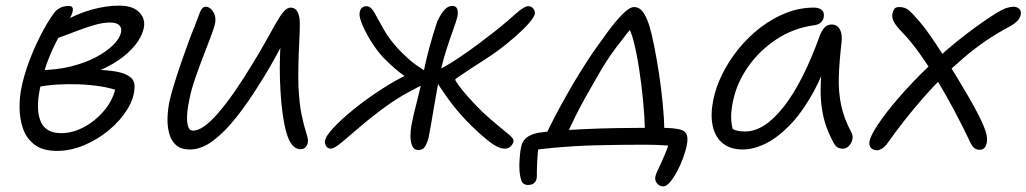

<svg xmlns="http://www.w3.org/2000/svg" viewBox="-20 -521 3646 682"><path d="M183 15Q132 15 103 -7Q74 -29 62 -63.5Q50 -98 49.5 -136.5Q49 -175 56 -209Q65 -253 83 -301.5Q101 -350 123.5 -394Q146 -438 167 -468Q175 -480 184 -487Q193 -494 203.5 -497Q214 -500 224 -500Q234 -500 237 -494.5Q240 -489 238 -480Q235 -466 221.5 -444.5Q208 -423 189.5 -390.5Q171 -358 152.5 -312Q134 -266 121 -202Q107 -131 124.5 -89.5Q142 -48 198 -48Q238 -48 279 -70Q320 -92 351.5 -130Q383 -168 392 -215L404 -197Q376 -208 338.5 -214Q301 -220 260.5 -221.5Q220 -223 181 -220.5Q142 -218 110 -211L119 -272Q179 -272 230 -284.5Q281 -297 320 -317.5Q359 -338 382.5 -361.5Q406 -385 410 -407Q413 -422 403.5 -431.5Q394 -441 371 -441Q347 -441 318.5 -433Q290 -425 255.5 -412Q221 -399 178 -383Q165 -378 156.5 -384.5Q148 -391 150 -400Q153 -411 167 -421Q181 -431 191 -437Q252 -472 304.5 -486.5Q357 -501 403 -501Q437 -501 457.5 -490Q478 -479 486.5 -461Q495 -443 491 -423Q484 -390 460 -360.5Q436 -331 400.5 -307Q365 -283 324.5 -267Q284 -251 243 -245L237 -272Q284 -274 324 -273Q364 -272 394 -266.5Q424 -261 441 -248.5Q458 -236 458 -215Q458 -175 433.5 -134.5Q409 -94 368.5 -60Q328 -26 279.5 -5.5Q231 15 183 15Z M654 10Q623 10 605.5 -5.5Q588 -21 581 -47Q574 -73 575 -103Q576 -133 582 -161Q587 -184 598 -220Q609 -256 622.5 -295.5Q636 -335 649 -370Q662 -405 670 -424Q683 -459 690.5 -478Q698 -497 711 -497Q721 -497 729.5 -489Q738 -481 742.5 -468Q747 -455 744 -438Q741 -423 729 -391.5Q717 -360 702 -321Q687 -282 673.5 -243Q660 -204 654 -174Q647 -144 645 -117.5Q643 -91 647.5 -74Q652 -57 666 -57Q701 -57 755.5 -120Q810 -183 878 -296Q905 -340 925 -376Q945 -412 960 -438.5Q975 -465 987.5 -479.5Q1000 -494 1012 -494Q1029 -494 1037 -478.5Q1045 -463 1045 -436Q1045 -409 1043 -371.5Q1041 -334 1040 -293.5Q1039 -253 1040 -216Q1043 -154 1051 -115Q1059 -76 1066.5 -53.5Q1074 -31 1074 -20Q1074 -12 1070.5 -5.5Q1067 1 1061.5 5Q1056 9 1049 9Q1027 9 1013.5 -12Q1000 -33 992 -71Q984 -109 979 -160Q976 -195 974.5 -237Q973 -279 974.5 -322Q976 -365 979 -401L999 -396Q986 -370 972 -343.5Q958 -317 940 -285.5Q922 -254 895 -212Q860 -156 820 -105Q780 -54 738 -22Q696 10 654 10Z M1773 7Q1749 7 1713.5 -21.5Q1678 -50 1637 -92Q1599 -132 1571.5 -170.5Q1544 -209 1524 -241Q1523 -244 1521.5 -248.5Q1520 -253 1521 -258Q1521 -260 1522.5 -263Q1524 -266 1526 -267Q1560 -283 1600.5 -309.5Q1641 -336 1679.5 -365Q1718 -394 1746 -416Q1784 -447 1813 -473Q1842 -499 1856 -499Q1864 -499 1869 -495.5Q1874 -492 1877 -486.5Q1880 -481 1880 -475Q1880 -463 1860.5 -440.5Q1841 -418 1811.5 -392Q1782 -366 1751 -343Q1731 -328 1704.5 -311Q1678 -294 1653.5 -278Q1629 -262 1613 -251Q1597 -240 1597 -238Q1597 -235 1609.5 -217.5Q1622 -200 1643.5 -176Q1665 -152 1691 -126Q1723 -96 1748.5 -75.5Q1774 -55 1789 -42Q1804 -29 1804 -22Q1804 -12 1795.5 -2.5Q1787 7 1773 7ZM1155 7Q1148 7 1143.5 3.5Q1139 0 1136.5 -6Q1134 -12 1134 -17Q1134 -34 1162.5 -65Q1191 -96 1235.5 -132Q1280 -168 1329 -200Q1358 -219 1380 -231.5Q1402 -244 1417 -251Q1432 -258 1440 -262L1453 -230Q1444 -233 1415 -252.5Q1386 -272 1344 -314Q1322 -337 1302 -368Q1282 -399 1269.5 -427.5Q1257 -456 1257 -470Q1257 -478 1259.5 -484.5Q1262 -491 1268 -495Q1274 -499 1282 -499Q1297 -499 1310 -476Q1323 -453 1342 -418.5Q1361 -384 1393 -349Q1431 -309 1459 -289.5Q1487 -270 1506 -260L1496 -227Q1463 -211 1428 -192Q1393 -173 1355 -146Q1301 -107 1260.5 -72Q1220 -37 1193.5 -15Q1167 7 1155 7ZM1466 12Q1451 12 1444.5 -2.5Q1438 -17 1438 -37Q1438 -57 1441 -74Q1449 -116 1461 -160.5Q1473 -205 1485 -267Q1493 -307 1505 -351.5Q1517 -396 1532 -441Q1538 -458 1553 -479Q1568 -500 1587 -500Q1599 -500 1603.5 -490.5Q1608 -481 1605 -463Q1602 -449 1591 -419Q1580 -389 1565.5 -344Q1551 -299 1539 -239Q1537 -228 1532 -200.5Q1527 -173 1521.5 -140.5Q1516 -108 1511 -79Q1506 -50 1503 -35Q1499 -17 1491 -2.5Q1483 12 1466 12Z M1914 -30Q1929 -65 1950 -105Q1971 -145 1994.5 -186.5Q2018 -228 2042 -266.5Q2066 -305 2087 -336Q2111 -370 2138 -407Q2165 -444 2190.5 -470Q2216 -496 2233 -496Q2250 -496 2263 -479.5Q2276 -463 2287 -428Q2295 -401 2304 -356Q2313 -311 2321 -258.5Q2329 -206 2334 -153.5Q2339 -101 2340 -58L2271 -55Q2270 -103 2264.5 -161Q2259 -219 2250.5 -274.5Q2242 -330 2231.5 -371.5Q2221 -413 2210 -427L2238 -440Q2206 -402 2169.5 -353.5Q2133 -305 2104 -253Q2082 -215 2062.5 -180.5Q2043 -146 2026 -112Q2009 -78 1992 -40ZM2336 141Q2322 141 2313.5 130Q2305 119 2308 106Q2310 96 2321.5 72.5Q2333 49 2346 17Q2359 -15 2366 -50L2387 0Q2373 -2 2343.5 -4.5Q2314 -7 2270 -7Q2228 -7 2185 -6.5Q2142 -6 2100 -5Q2058 -4 2018 -1.5Q1978 1 1940.5 4.5Q1903 8 1870 13L1895 -13Q1892 1 1890.5 19.5Q1889 38 1888 56Q1887 74 1887 87Q1887 100 1887 104Q1887 119 1879 127.5Q1871 136 1856 136Q1837 136 1831.5 119Q1826 102 1825 80Q1824 65 1826 39.5Q1828 14 1831 1Q1834 -13 1841.5 -23Q1849 -33 1863 -40Q1877 -47 1897 -50Q1921 -54 1963.5 -57Q2006 -60 2059.5 -62.5Q2113 -65 2170 -66Q2227 -67 2279 -67Q2296 -67 2314 -67Q2332 -67 2350.5 -66.5Q2369 -66 2386 -63Q2409 -60 2417 -47Q2425 -34 2420 -8Q2416 14 2406.5 40Q2397 66 2384.5 89Q2372 112 2359.5 126.5Q2347 141 2336 141Z M2618 10Q2575 10 2548 -11.5Q2521 -33 2512 -72Q2503 -111 2513 -163Q2522 -210 2545.5 -257.5Q2569 -305 2603.5 -347.5Q2638 -390 2681 -423Q2724 -456 2772 -475Q2820 -494 2871 -494Q2889 -494 2899 -485.5Q2909 -477 2906 -460Q2904 -449 2895.5 -441Q2887 -433 2870 -431Q2798 -421 2737.5 -381Q2677 -341 2637 -283.5Q2597 -226 2584 -163Q2577 -131 2577 -104.5Q2577 -78 2589 -36L2555 -93Q2572 -69 2585.5 -61.5Q2599 -54 2627 -54Q2695 -54 2764 -142Q2833 -230 2893 -397Q2900 -414 2909.5 -424Q2919 -434 2934 -434Q2954 -434 2963.5 -416Q2973 -398 2969 -368Q2961 -300 2959.5 -246.5Q2958 -193 2968 -146.5Q2978 -100 3004 -51Q3009 -42 3008.5 -32Q3008 -22 3003 -13Q2998 -4 2990.5 1.5Q2983 7 2974 7Q2961 7 2953.5 1.5Q2946 -4 2941 -14Q2926 -41 2915 -71.5Q2904 -102 2898.5 -142Q2893 -182 2896 -238Q2899 -294 2912 -372L2941 -371Q2909 -266 2869 -193.5Q2829 -121 2785 -76Q2741 -31 2698.5 -10.5Q2656 10 2618 10Z M3095 13Q3087 13 3079.5 9Q3072 5 3069 -4Q3066 -13 3071 -28Q3079 -52 3111.5 -97.5Q3144 -143 3195.5 -200Q3247 -257 3312.5 -316.5Q3378 -376 3450 -428Q3492 -458 3516.5 -473Q3541 -488 3555 -492.5Q3569 -497 3580 -497Q3592 -497 3600 -490Q3608 -483 3606 -470Q3604 -458 3594.5 -447.5Q3585 -437 3565 -426Q3481 -382 3403.5 -316Q3326 -250 3258.5 -172.5Q3191 -95 3135 -16Q3125 -1 3114 6Q3103 13 3095 13ZM3459 11Q3447 11 3438.5 3Q3430 -5 3420 -29Q3397 -77 3368.5 -130.5Q3340 -184 3309 -235.5Q3278 -287 3246.5 -331Q3215 -375 3186 -405Q3166 -425 3156.5 -441Q3147 -457 3150 -473Q3152 -482 3156.5 -489Q3161 -496 3174 -496Q3194 -496 3207 -485.5Q3220 -475 3244 -447Q3261 -428 3283 -396.5Q3305 -365 3329.5 -326.5Q3354 -288 3378 -248.5Q3402 -209 3422.5 -173.5Q3443 -138 3456 -112Q3477 -70 3482.5 -49.5Q3488 -29 3485 -15Q3483 -3 3477 4Q3471 11 3459 11Z"/></svg>

Font: Shantell Sans Light
Style: Italic
Weight: 300
Italic angle: -11°
Designer: Stephen Nixon, Anya Danilova, Shantell Martin
Foundry: Arrow Type
Version: Version 1.008;[ac192a2d6]